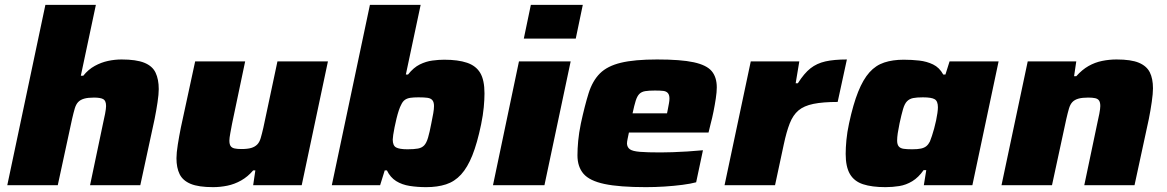

<svg xmlns="http://www.w3.org/2000/svg" viewBox="-20 -763 4807 791"><path d="M10 0 167 -743H375L313 -451H323Q344 -477 370.5 -491.5Q397 -506 425 -512Q453 -518 481 -518Q541 -518 574.5 -504.5Q608 -491 621 -463.5Q634 -436 634 -396Q634 -375 629 -341.5Q624 -308 617 -273L558 0H351L405 -257Q409 -273 413 -294.5Q417 -316 417 -326Q417 -348 405.5 -354.5Q394 -361 367 -361Q342 -361 326.5 -356.5Q311 -352 302 -342.5Q293 -333 288 -316Q283 -299 277 -273L218 0Z M858 8Q798 8 765.5 -5.5Q733 -19 720 -45.5Q707 -72 707 -111Q707 -133 712.5 -167.5Q718 -202 725 -237L784 -510H990L936 -253Q933 -237 929 -215.5Q925 -194 925 -184Q925 -169 930 -161.5Q935 -154 946 -151.5Q957 -149 974 -149Q1000 -149 1015 -153.5Q1030 -158 1039.5 -167.5Q1049 -177 1054 -194Q1059 -211 1065 -237L1123 -510H1331L1223 0H1023L1032 -61H1023Q1001 -35 973.5 -19.5Q946 -4 916.5 2Q887 8 858 8Z M1736 8Q1700 8 1668 3Q1636 -2 1612 -17Q1588 -32 1574 -61H1565L1546 0H1347L1504 -743H1713L1652 -456H1661Q1684 -485 1709.5 -497.5Q1735 -510 1761 -513.5Q1787 -517 1810 -517Q1867 -517 1904 -504.5Q1941 -492 1958.5 -462.5Q1976 -433 1976 -378Q1976 -353 1973 -321Q1970 -289 1962 -250Q1946 -173 1926 -123Q1906 -73 1879.5 -44Q1853 -15 1817.5 -3.5Q1782 8 1736 8ZM1659 -148Q1686 -148 1702 -151Q1718 -154 1727.5 -164Q1737 -174 1743.5 -196Q1750 -218 1757 -255Q1762 -279 1765 -296.5Q1768 -314 1768 -326Q1768 -342 1761.5 -350Q1755 -358 1741.5 -360Q1728 -362 1704 -362Q1684 -362 1670.5 -360Q1657 -358 1648 -351.5Q1639 -345 1633 -332Q1628 -323 1623 -308Q1618 -293 1613.5 -274.5Q1609 -256 1605.5 -238.5Q1602 -221 1600 -207.5Q1598 -194 1598 -188Q1598 -163 1612 -155.5Q1626 -148 1659 -148Z M2138 -604 2167 -743H2381L2352 -604ZM2011 0 2118 -510H2331L2223 0Z M2641 8Q2532 8 2470.5 -5Q2409 -18 2384 -47Q2359 -76 2359 -123Q2359 -150 2362 -182.5Q2365 -215 2373 -254Q2389 -328 2405 -379Q2421 -430 2451.5 -460.5Q2482 -491 2538 -504.5Q2594 -518 2687 -518Q2785 -518 2838 -506.5Q2891 -495 2912 -470Q2933 -445 2933 -403Q2933 -384 2929 -357.5Q2925 -331 2919.5 -303.5Q2914 -276 2908 -254L2899 -217H2571Q2568 -202 2565.5 -190.5Q2563 -179 2563 -171Q2564 -156 2575 -148Q2586 -140 2616 -137.5Q2646 -135 2701 -135Q2723 -135 2751.5 -136Q2780 -137 2812.5 -139Q2845 -141 2876 -144L2848 -12Q2826 -6 2791.5 -1.5Q2757 3 2718 5.5Q2679 8 2641 8ZM2586 -296H2728L2731 -311Q2734 -327 2736 -337.5Q2738 -348 2738 -357Q2738 -372 2731.5 -379.5Q2725 -387 2712.5 -388.5Q2700 -390 2678 -390Q2653 -390 2638 -387.5Q2623 -385 2614 -376Q2605 -367 2599 -348Q2593 -329 2586 -296Z M2965 0 3073 -510H3273L3258 -420H3267Q3293 -461 3319 -481.5Q3345 -502 3380.5 -510Q3416 -518 3469 -518L3431 -343Q3370 -343 3331 -335Q3292 -327 3269.5 -308Q3247 -289 3233.5 -254.5Q3220 -220 3209 -168L3173 0Z M3628 8Q3572 8 3535.5 -4Q3499 -16 3481.5 -46Q3464 -76 3464 -129Q3464 -154 3467 -186Q3470 -218 3478 -255Q3495 -334 3515.5 -385Q3536 -436 3562 -465Q3588 -494 3623 -505.5Q3658 -517 3703 -517Q3736 -517 3767 -513.5Q3798 -510 3824 -497.5Q3850 -485 3866 -456H3875L3892 -510H4094L3986 0H3786L3796 -62H3785Q3764 -32 3738.5 -16.5Q3713 -1 3685 3.5Q3657 8 3628 8ZM3738 -148Q3761 -148 3774.5 -151Q3788 -154 3796.5 -161Q3805 -168 3811 -180Q3815 -190 3819.5 -203.5Q3824 -217 3828.5 -233.5Q3833 -250 3836.5 -266.5Q3840 -283 3842 -297.5Q3844 -312 3844 -321Q3844 -346 3831 -354Q3818 -362 3782 -362Q3757 -362 3742 -359Q3727 -356 3717 -346Q3707 -336 3700.5 -314Q3694 -292 3686 -255Q3681 -231 3678.5 -214Q3676 -197 3676 -184Q3676 -168 3682.5 -160Q3689 -152 3702.5 -150Q3716 -148 3738 -148Z M4106 0 4214 -510H4414L4405 -449H4414Q4438 -476 4464.5 -491Q4491 -506 4520.5 -512Q4550 -518 4580 -518Q4640 -518 4672 -504.5Q4704 -491 4717 -465Q4730 -439 4730 -399Q4730 -378 4725 -343Q4720 -308 4713 -273L4654 0H4447L4501 -257Q4505 -273 4509 -294.5Q4513 -316 4513 -326Q4513 -341 4508 -348.5Q4503 -356 4492 -358.5Q4481 -361 4463 -361Q4438 -361 4422.5 -356.5Q4407 -352 4398 -342.5Q4389 -333 4384 -316Q4379 -299 4373 -273L4314 0Z"/></svg>

Font: Saira Expanded ExtraBold
Style: Italic
Weight: 800
Width: 7
Italic angle: -12°
Designer: Hector Gatti with collaboration of the Omnibus-Type team
Foundry: Omnibus-Type
Version: Version 1.101